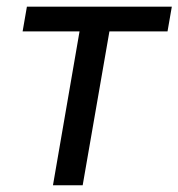

<svg xmlns="http://www.w3.org/2000/svg" viewBox="-20 -548 528 568"><path d="M488.3 -528.3H59.6L46.9 -455.1H215.3L136.7 0H224.6L303.7 -455.1H475.6Z"/></svg>

Font: Roboto
Style: Italic
Weight: 400
Italic angle: -12°
Designer: Google
Version: Version 2.137; 2017